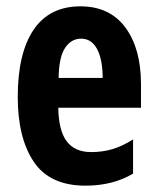

<svg xmlns="http://www.w3.org/2000/svg" viewBox="-20 -576 497 606"><path d="M234 -556Q326 -556 375.5 -489.5Q425 -423 425 -310V-236H164Q165 -164 190.5 -130Q216 -96 268 -96Q303 -96 334 -105Q365 -114 400 -136V-28Q336 10 250 10Q137 10 86.5 -65.5Q36 -141 36 -270Q36 -408 86 -482Q136 -556 234 -556ZM236 -454Q205 -454 185.5 -425Q166 -396 165 -330H304Q304 -388 286.5 -421Q269 -454 236 -454Z"/></svg>

Font: Noto Sans Khmer UI ExtraCondensed
Style: Bold
Weight: 700
Width: 2
Designer: Danh Hong and the Monotype Design Team
Foundry: Monotype Imaging Inc.
Version: Version 2.002; ttfautohint (v1.8.4.7-5d5b)